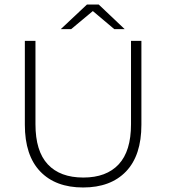

<svg xmlns="http://www.w3.org/2000/svg" viewBox="-20 -825 751 850"><path d="M90 -273V-644H137V-275Q137 -156 191.5 -97.5Q246 -39 349 -39Q451 -39 505.5 -97.5Q560 -156 560 -275V-644H606V-273Q606 -137 538 -66Q470 5 348 5Q226 5 158 -66Q90 -137 90 -273ZM486 -696 391 -776 295 -696H249L365 -805H417L532 -696Z"/></svg>

Font: Montserrat Ace
Style: Light
Weight: 300
Designer: Julieta Ulanovsky
Foundry: Julieta Ulanovsky
Version: Version 1